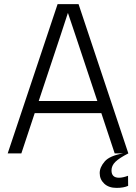

<svg xmlns="http://www.w3.org/2000/svg" viewBox="-20 -747 662 935"><path d="M17.5 0 260.5 -727H362.5L605 0H538.5L473.5 -196H149L84 0ZM273.5 -570.5 168.5 -255H454L349 -570.5L311 -683.5H310.5ZM547.5 168Q509.5 168 487.5 147.2Q465.5 126.5 465.5 96Q465.5 67.5 490 39.2Q514.5 11 580 0H605Q561 22.5 542 41Q523 59.5 523 83Q523 118.5 559.5 118.5Q578 118.5 603.5 109L604 158Q582.5 168 547.5 168Z"/></svg>

Font: Spline Sans Light
Style: Regular
Weight: 300
Designer: Eben Sorkin, Mirko Velimirovic
Foundry: Sorkin Type
Version: Version 1.000; ttfautohint (v1.8.3)